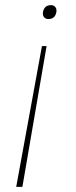

<svg xmlns="http://www.w3.org/2000/svg" viewBox="-20 -574 296 746"><path d="M161 -395 67 152H43L143 -395ZM147 -527Q152 -554 178 -554Q189 -554 195 -546.5Q201 -539 199 -527Q194 -500 168 -500Q157 -500 151 -507.5Q145 -515 147 -527Z"/></svg>

Font: Poppins Thin
Style: Italic
Weight: 250
Italic angle: -10°
Designer: Ninad Kale (Devanagari), Jonny Pinhorn (Latin)
Foundry: Indian Type Foundry
Version: Version 3.200;PS 1.000;hotconv 16.6.54;makeotf.lib2.5.65590